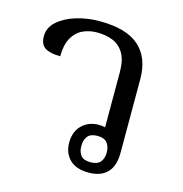

<svg xmlns="http://www.w3.org/2000/svg" viewBox="-89 -640 695 731"><g transform="rotate(15 258.5 -274.0)"><path d="M323 10Q274 10 248.5 -15.5Q223 -41 223 -82Q223 -125 249 -150.5Q275 -176 315 -176Q327 -176 339.5 -173Q352 -170 359 -164L340 -156V-389Q340 -439 323 -466Q306 -493 278.5 -503.5Q251 -514 218 -514Q187 -514 161.5 -502Q136 -490 120.5 -462.5Q105 -435 105 -390Q66 -390 45.5 -402.5Q25 -415 25 -448Q25 -482 52.5 -506.5Q80 -531 123.5 -544.5Q167 -558 216 -558Q322 -558 372 -513.5Q422 -469 422 -385V-94Q422 -42 396.5 -16Q371 10 323 10ZM320 -30Q348 -30 359.5 -44.5Q371 -59 371 -82Q371 -105 359.5 -119.5Q348 -134 321 -134Q294 -134 282.5 -119.5Q271 -105 271 -81Q271 -58 282 -44Q293 -30 320 -30Z"/></g></svg>

Font: Noto Serif Thai
Style: Regular
Weight: 400
Designer: Monotype Design Team
Foundry: Monotype Imaging Inc.
Version: Version 2.001